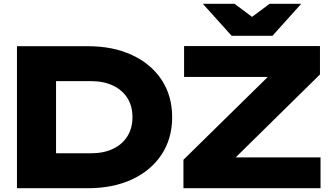

<svg xmlns="http://www.w3.org/2000/svg" viewBox="-20 -994 1755 1014"><path d="M444 -750Q577.4 -750 677.5 -703.3Q777.6 -656.6 833.4 -572.4Q889.2 -488.2 889.2 -375Q889.2 -262.4 833.4 -177.9Q777.6 -93.4 677.5 -46.7Q577.4 0 444 0H69.6V-750ZM276 -87.4 177.2 -184.4H459.6Q527 -184.4 576.5 -207.9Q626 -231.4 652.8 -274.3Q679.6 -317.2 679.6 -375Q679.6 -433.8 652.8 -476.2Q626 -518.6 576.5 -542.1Q527 -565.6 459.6 -565.6H177.2L276 -662.6ZM948.8 0V-150.2L1439.8 -632.4L1590.2 -587.8H952.2V-750.6H1669.8V-600.8L1179 -117.8L1050.2 -162.8H1672.8V0ZM1419 -805H1203.4L1051.2 -973.8H1218.8L1358.4 -869.8H1264L1403.6 -973.8H1570.8Z"/></svg>

Font: Unbounded
Style: Regular
Weight: 400
Designer: Luke Prowse, Jean-Baptiste Morizot, Fátima Lázaro, Florian Runge
Foundry: NaN
Version: Version 1.701;gftools[0.9.28.dev5+ged2979d]